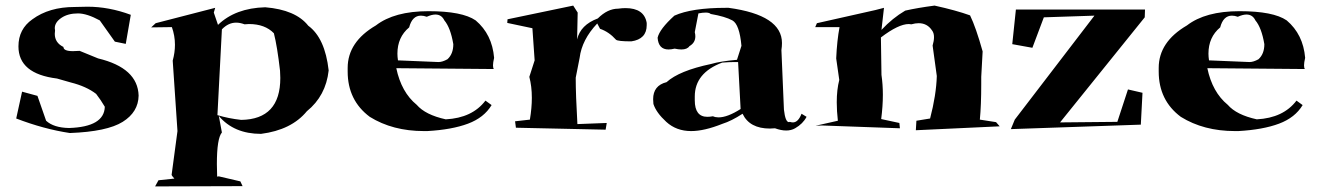

<svg xmlns="http://www.w3.org/2000/svg" viewBox="-20 -533 4725 687"><path d="M230 -57Q137 -71 38 -109L59 -205L114 -190L145 -101Q172 -76 227 -75Q353 -79 355 -151Q341 -175 324 -197Q289 -224 233 -238L184 -252Q46 -269 46 -367Q46 -429 96 -464Q156 -508 247 -508L293 -509Q370 -509 448 -480L430 -376L391 -384L337 -460Q291 -485 259 -485Q223 -485 199.5 -469Q176 -453 176 -432L177 -424L176 -412Q176 -380 207 -365Q207 -350 241 -350L265 -351L331 -324Q473 -290 476 -191Q475 -132 419 -97Q363 -62 230 -57Z M535 134 547 112 604 106Q594 95 594 93L615 -64L598 -316Q606 -345 606 -373Q606 -405 595 -436L521 -435L537 -450L750 -505L745 -488L760 -444Q822 -504 929 -507Q1038 -498 1083 -441Q1143 -397 1156 -281Q1146 -190 1078 -135Q1023 -68 914 -54Q817 -54 763 -118L774 -59Q756 -38 756 54L757 99L763 98L840 116L848 133ZM843 -104Q983 -106 983 -254L982 -280Q972 -367 960 -414Q928 -447 871 -447L855 -446Q839 -452 825 -452Q797 -452 774 -428L758 -121Q798 -109 843 -104Z M1509 -64H1497Q1385 -64 1303 -115Q1224 -174 1224 -277V-290Q1224 -383 1325 -442Q1391 -493 1513 -493Q1634 -493 1682 -460Q1741 -410 1748 -326Q1744 -309 1744 -299Q1744 -290 1747 -286L1398 -289Q1416 -203 1471 -158Q1502 -122 1575 -106Q1670 -111 1717 -173L1739 -157Q1712 -112 1654.5 -90.5Q1597 -69 1509 -64ZM1549 -311Q1563 -311 1581 -321Q1602 -340 1602 -375Q1592 -434 1570 -460Q1560 -481 1538 -481Q1525 -481 1507 -473Q1496 -477 1486 -477Q1455 -477 1444 -435Q1402 -400 1402 -341Q1402 -330 1404 -317Z M2147 -69 1826 -76 1823 -99 1876 -105Q1883 -147 1883 -183Q1883 -224 1874 -258L1893 -317L1885 -432L1795 -451L1796 -464L2031 -513L2047 -488L2045 -392Q2057 -444 2119 -467Q2154 -502 2192 -502Q2206 -504 2218 -504Q2285 -504 2294 -451V-443Q2294 -393 2239 -385Q2190 -385 2184 -391Q2159 -419 2127 -430L2117 -449Q2062 -391 2054 -326L2040 -255Q2040 -194 2046 -89L2151 -93Z M2453 -64Q2400 -64 2364 -97Q2328 -130 2318 -161L2317 -178Q2317 -227 2365 -239Q2410 -280 2524 -304Q2558 -314 2617 -319L2633 -369Q2626 -446 2600.5 -460Q2575 -474 2523 -483Q2518 -488 2505 -488Q2494 -488 2479 -485L2466 -418Q2468 -410 2468 -403Q2468 -380 2447 -368Q2439 -356 2418 -356Q2408 -356 2394 -359Q2382 -356 2372 -356Q2336 -356 2333 -398Q2340 -429 2393 -477Q2455 -505 2578 -505H2587Q2778 -479 2778 -379Q2778 -367 2776 -354L2785 -141Q2790 -96 2803 -96L2806 -97Q2812 -95 2817 -95Q2836 -95 2848 -126L2866 -115Q2853 -90 2825 -74Q2811 -66 2793 -66Q2775 -66 2753 -74L2735 -73Q2662 -73 2637 -126Q2597 -100 2565 -90Q2500 -64 2453 -64ZM2551 -113Q2583 -113 2630 -143L2621 -311H2608Q2589 -311 2564 -309Q2466 -272 2466 -188V-174Q2466 -115 2511 -115Q2520 -115 2531 -117Q2540 -113 2551 -113ZM2419 -457 2432 -460Z M3257 -67 3259 -101 3308 -109Q3330 -193 3332 -261L3317 -370Q3322 -387 3322 -400Q3322 -415 3315 -424Q3298 -450 3267 -450Q3255 -450 3241 -446L3232 -447Q3195 -447 3132 -399L3134 -265Q3139 -231 3139 -194Q3139 -153 3133 -107L3198 -93L3200 -74L2921 -84L2898 -83L2978 -101Q2974 -136 2974 -167Q2974 -212 2983 -247L2972 -324Q2975 -389 2984 -436H2897L2903 -450L3112 -497L3143 -505L3134 -426Q3173 -468 3219 -495Q3263 -505 3324 -513Q3401 -496 3451 -478Q3472 -435 3496 -349L3491 -258V-232Q3491 -156 3486 -105L3544 -96L3557 -81Z M3597 -71 3611 -105 3896 -477 3715 -471 3674 -362 3602 -375 3615 -499H4077L4076 -471L3773 -95L3978 -97L4016 -213L4068 -201L4062 -87Z M4411 -64H4399Q4287 -64 4205 -115Q4126 -174 4126 -277V-290Q4126 -383 4227 -442Q4293 -493 4415 -493Q4536 -493 4584 -460Q4643 -410 4650 -326Q4646 -309 4646 -299Q4646 -290 4649 -286L4300 -289Q4318 -203 4373 -158Q4404 -122 4477 -106Q4572 -111 4619 -173L4641 -157Q4614 -112 4556.5 -90.5Q4499 -69 4411 -64ZM4451 -311Q4465 -311 4483 -321Q4504 -340 4504 -375Q4494 -434 4472 -460Q4462 -481 4440 -481Q4427 -481 4409 -473Q4398 -477 4388 -477Q4357 -477 4346 -435Q4304 -400 4304 -341Q4304 -330 4306 -317Z"/></svg>

Font: Xiangcui Kesong Xiangcui Kesong
Style: Regular
Weight: 400
Version: Version 1.501;March 28, 2024;FontCreator 14.0.0.2814 64-bit